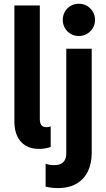

<svg xmlns="http://www.w3.org/2000/svg" viewBox="-20 -781 564 1017"><path d="M56.2 -135.3V-752H190.9V-151.4Q190.9 -130.9 198.5 -119.1Q206.1 -107.4 226.1 -107.4Q236.8 -107.4 248.5 -111.3V-2.4Q218.8 7.8 186 7.8Q143.6 7.8 114.3 -10.5Q85 -28.8 70.6 -61.3Q56.2 -93.8 56.2 -135.3ZM221.7 208V85.9Q241.2 93.8 268.1 93.8Q299.8 93.8 315.4 77.6Q331.1 61.5 331.1 32.2V-522.9H465.8V29.3Q465.8 84 446 125.7Q426.3 167.5 386.2 191.4Q346.2 215.3 286.6 215.3Q255.9 215.3 221.7 208ZM312.5 -675.8Q312.5 -699.2 323.7 -719Q335 -738.8 354.5 -750Q374 -761.2 397.9 -761.2Q421.4 -761.2 440.9 -749.8Q460.4 -738.3 471.9 -718.8Q483.4 -699.2 483.4 -675.8Q483.4 -652.3 471.9 -632.8Q460.4 -613.3 440.9 -601.8Q421.4 -590.3 397.9 -590.3Q374 -590.3 354.5 -601.6Q335 -612.8 323.7 -632.6Q312.5 -652.3 312.5 -675.8Z"/></svg>

Font: Reddit Sans
Style: Bold
Weight: 700
Designer: Stephen Hutchings
Foundry: Reddit
Version: Version 1.013